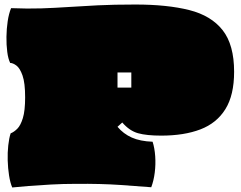

<svg xmlns="http://www.w3.org/2000/svg" viewBox="-20 -811 1064 848"><path d="M34 17Q25 -4 20 -36Q15 -68 14 -102.5Q13 -137 16.5 -169Q20 -201 27 -222Q42 -228 56.5 -242.5Q71 -257 81 -289.5Q91 -322 91 -381Q91 -445 79.5 -477.5Q68 -510 52.5 -521.5Q37 -533 25 -533Q16 -551 12 -582Q8 -613 8.5 -648.5Q9 -684 14 -717.5Q19 -751 29 -775Q103 -772 162.5 -774Q222 -776 281.5 -780Q341 -784 411.5 -787.5Q482 -791 578 -791Q719 -791 816 -766.5Q913 -742 963.5 -677.5Q1014 -613 1014 -494Q1014 -391 975.5 -329Q937 -267 865 -239.5Q793 -212 692 -212Q628 -212 590 -222.5Q552 -233 520 -270L499 -251Q525 -220 562 -203.5Q599 -187 654 -185Q663 -157 665.5 -121Q668 -85 663.5 -49Q659 -13 648 16Q599 12 512.5 6Q426 0 315 1Q259 1 205 4Q151 7 106.5 10.5Q62 14 34 17ZM499 -424H560V-491H499Z"/></svg>

Font: Oi
Style: Regular
Weight: 400
Designer: Kostas Bartsokas, Mohamad Dakak
Foundry: Foundry5
Version: Version 4.000